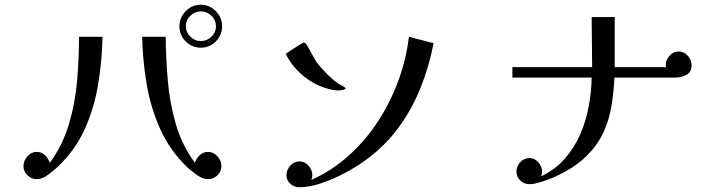

<svg xmlns="http://www.w3.org/2000/svg" viewBox="-20 -794 3040 809"><path d="M890 -683Q890 -709 871 -727.5Q852 -746 826 -746Q801 -746 782 -727.5Q763 -709 763 -683Q763 -658 782 -639.5Q801 -621 826 -621Q852 -621 871 -639.5Q890 -658 890 -683ZM412 -639Q410 -541 394 -441.5Q378 -342 338 -252Q298 -162 223 -91Q208 -77 183 -58Q158 -39 135 -39Q113 -39 96 -55Q79 -71 79 -94Q79 -117 95.5 -135.5Q112 -154 135 -154Q155 -154 169.5 -140Q184 -126 190 -108Q245 -184 271 -272.5Q297 -361 305 -455Q313 -549 313 -639ZM913 -94Q913 -71 896 -55Q879 -39 856 -39Q834 -39 808.5 -57.5Q783 -76 768 -90Q695 -161 654.5 -251.5Q614 -342 597.5 -442Q581 -542 579 -639H678Q679 -549 687 -455Q695 -361 720.5 -272.5Q746 -184 801 -108Q807 -126 821.5 -140Q836 -154 856 -154Q879 -154 896 -135.5Q913 -117 913 -94ZM916 -683Q916 -646 889.5 -619.5Q863 -593 826 -593Q789 -593 762.5 -619.5Q736 -646 736 -683Q736 -720 762.5 -747Q789 -774 826 -774Q863 -774 889.5 -747Q916 -720 916 -683Z M1807 -612Q1788 -513 1751 -421.5Q1714 -330 1656 -252Q1598 -174 1513 -114Q1480 -90 1432 -64.5Q1384 -39 1333.5 -22Q1283 -5 1241 -5Q1220 -5 1203.5 -19.5Q1187 -34 1187 -56Q1187 -78 1203 -96Q1219 -114 1241 -114Q1264 -114 1280 -96Q1296 -78 1296 -56Q1296 -51 1295 -46Q1294 -41 1292 -36Q1379 -75 1450 -139Q1521 -203 1573.5 -284Q1626 -365 1659 -455.5Q1692 -546 1703 -639ZM1437 -422Q1432 -416 1422 -414.5Q1412 -413 1404 -413Q1400 -413 1396.5 -413Q1393 -413 1390 -414Q1324 -424 1268.5 -466Q1213 -508 1184 -567Q1189 -571 1206.5 -582.5Q1224 -594 1241 -604.5Q1258 -615 1261 -615Q1267 -615 1277 -597.5Q1287 -580 1297.5 -560.5Q1308 -541 1313 -533Q1331 -509 1357 -483Q1383 -457 1408 -440Q1415 -436 1424 -431.5Q1433 -427 1437 -422Z M2894 -519Q2894 -490 2872 -478.5Q2850 -467 2825 -467H2569Q2566 -405 2556.5 -347.5Q2547 -290 2523.5 -238Q2500 -186 2454 -139Q2417 -102 2364.5 -72.5Q2312 -43 2262 -28Q2249 -24 2236.5 -21Q2224 -18 2210 -18Q2188 -18 2172 -33.5Q2156 -49 2156 -71Q2156 -93 2172 -110.5Q2188 -128 2210 -128Q2232 -128 2248 -110.5Q2264 -93 2264 -71Q2264 -66 2263 -61Q2262 -56 2260 -51Q2319 -79 2359 -124.5Q2399 -170 2424 -226.5Q2449 -283 2460.5 -345Q2472 -407 2473 -467H2139V-511H2475Q2475 -564 2474 -617Q2473 -670 2473 -722H2570V-511H2787Q2785 -514 2785 -519Q2785 -541 2801 -559Q2817 -577 2839 -577Q2862 -577 2878 -559Q2894 -541 2894 -519Z"/></svg>

Font: Kaisei Decol
Style: Regular
Weight: 400
Designer: Font-Kai, 金井和夫
Foundry: KAZUO KANAI
Version: Version 5.003